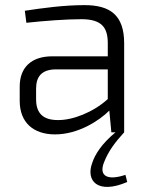

<svg xmlns="http://www.w3.org/2000/svg" viewBox="-20 -517 585 750"><path d="M470 166C402 189 365 172 386 118C404 71 433 35 465 0V-348C465 -459 409 -497 310 -497C228 -497 143 -485 77 -475L83 -428C157 -436 240 -442 298 -442C378 -442 401 -409 401 -348V-297H184C103 -297 57 -254 57 -179V-123C57 -38 111 8 195 8C285 8 367 -45 407 -85L415 0H431C377 45 351 86 340 120C315 188 360 244 477 194ZM121 -171C121 -218 143 -244 194 -246H401V-130C344 -78 263 -47 206 -48C149 -48 121 -74 121 -129Z"/></svg>

Font: SnT
Style: Regular
Weight: 300
Designer: Natanael Gama
Version: Version 1.001;PS 001.001;hotconv 1.0.70;makeotf.lib2.5.58329